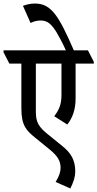

<svg xmlns="http://www.w3.org/2000/svg" viewBox="-61 -909 551 1087"><path d="M337 158C352 129 365 96 365 59C365 -2 340 -44 292 -82L201 -156C142 -204 142 -238 142 -293V-549H287V-371C287 -316 272 -285 246 -251L320 -204C350 -242 367 -289 367 -352V-549H470V-559L437 -624H357C273 -816 231 -889 137 -889C114 -889 90 -884 69 -876L112 -779C130 -788 150 -793 169 -793C209 -793 232 -771 261 -723C277 -695 290 -672 312 -624H-41V-613L-8 -549H60V-295C60 -197 89 -169 140 -128L221 -62C265 -26 282 2 282 41C282 65 273 91 254 121Z"/></svg>

Font: Noto Serif Devanagari ExtraCondensed Medium
Style: Regular
Weight: 500
Width: 2
Designer: Universal Thirst, Indian Type Foundry and the Monotype Design Team
Foundry: Monotype Imaging Inc.
Version: Version 2.004